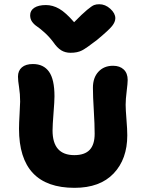

<svg xmlns="http://www.w3.org/2000/svg" viewBox="-20 -945 697 917"><path d="M454.1 -924.8Q482.9 -924.8 506.8 -903.1Q530.8 -881.3 530.8 -857.9Q530.8 -840.3 515.4 -820.8Q500 -801.3 442.9 -753.9Q393.6 -715.8 371.8 -704.3Q350.1 -692.9 316.9 -692.9Q291.5 -692.9 272.2 -704.8Q252.9 -716.8 234.9 -743.2Q215.3 -769.5 192.6 -789.8Q169.9 -810.1 156.2 -819.1Q142.6 -828.1 133.3 -841.1Q124 -854 124 -872.1Q124 -895 144 -908Q164.1 -920.9 199.2 -920.9Q231.9 -920.9 262.9 -903.1Q293.9 -885.3 334 -838.9Q373 -878.9 395.8 -897.7Q418.5 -916.5 429 -920.7Q439.5 -924.8 454.1 -924.8ZM335.9 -47.9Q70.8 -47.9 70.8 -330.1Q70.8 -356 73.5 -400.6Q76.2 -445.3 76.2 -460Q76.2 -496.6 71 -528.6Q65.9 -560.5 65.9 -579.1Q65.9 -607.4 84.5 -623.3Q103 -639.2 137.2 -639.2Q188 -639.2 214.1 -602.5Q240.2 -565.9 240.2 -484.9Q240.2 -461.9 235.6 -404.3Q231 -346.7 231 -321.8Q231 -204.1 335 -204.1Q384.3 -204.1 408.2 -229.2Q432.1 -254.4 432.1 -306.2Q432.1 -350.6 428 -417.7Q423.8 -484.9 423.8 -525.9Q423.8 -574.2 450.2 -602.5Q476.6 -630.9 520 -630.9Q552.2 -630.9 571 -613Q589.8 -595.2 589.8 -563Q589.8 -547.9 585 -509.3Q580.1 -470.7 580.1 -444.8Q580.1 -421.9 584 -374.3Q587.9 -326.7 587.9 -298.8Q587.9 -185.1 522.7 -116.5Q457.5 -47.9 335.9 -47.9Z"/></svg>

Font: Shantell Sans Irregular Bouncy
Style: Bold
Weight: 700
Designer: Stephen Nixon, Anya Danilova, Shantell Martin
Foundry: Arrow Type
Version: Version 1.006;[9816181b4]